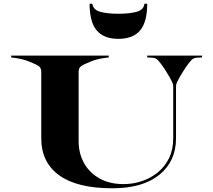

<svg xmlns="http://www.w3.org/2000/svg" viewBox="-20 -999 1147 1033"><path d="M477 -979Q481 -946 519.5 -935.5Q558 -925 617 -925Q676.5 -925 715 -935.5Q753.5 -946 757 -979H772Q772 -881 734 -835.5Q696 -790 617 -790Q538.5 -790 500.2 -835.5Q462 -881 462 -979ZM40 -690V-700H565V-690Q534.5 -686.5 513 -682Q491.5 -677.5 467 -667.5Q429.5 -652.5 416.2 -642.8Q403 -633 403 -612.5V-240Q403 -174 432.2 -121.5Q461.5 -69 515.8 -38.8Q570 -8.5 644.5 -8.5Q695 -8.5 742.5 -24.2Q790 -40 828.5 -71Q867 -102 889.5 -148.2Q912 -194.5 912 -255V-532.5Q912 -540 910.5 -545.8Q909 -551.5 906.5 -557Q901.5 -568 892.2 -584.2Q883 -600.5 873.2 -615.8Q863.5 -631 858 -639Q844 -659 831.5 -673.2Q819 -687.5 801.5 -688.5L772 -690V-700H1067V-690L1037.5 -688.5Q1020 -687.5 1007.5 -673.2Q995 -659 981 -639Q975.5 -631 965.8 -615.8Q956 -600.5 946.8 -584.2Q937.5 -568 932.5 -557Q930 -551.5 928.5 -545.8Q927 -540 927 -532.5V-255Q927 -131.5 837.5 -58.8Q748 14 584.5 14Q395 14 298.5 -55.8Q202 -125.5 202 -255V-612.5Q202 -633 189 -642.8Q176 -652.5 138 -667.5Q113.5 -677 92 -681.8Q70.5 -686.5 40 -690Z"/></svg>

Font: Engraving CC
Style: Bold
Weight: 700
Designer: indestructible type*
Foundry: Cowboy Collective
Version: Version 1.000